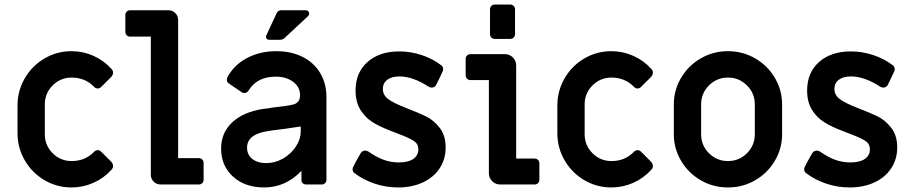

<svg xmlns="http://www.w3.org/2000/svg" viewBox="-20 -811 4007 844"><path d="M57 -226V-347Q57 -412 89 -467Q121 -522 175.5 -554Q230 -586 295 -586Q345 -586 391 -565.5Q437 -545 470 -508Q477 -501 477 -492Q477 -481 468 -472L425 -429Q418 -422 409 -422Q400 -422 392 -431Q353 -470 295 -470Q246 -470 211.5 -435.5Q177 -401 177 -352V-221Q177 -172 211.5 -137.5Q246 -103 295 -103Q353 -103 392 -142Q400 -151 409 -151Q418 -151 425 -144L468 -101Q477 -92 477 -81Q477 -72 470 -65Q437 -28 391 -7.5Q345 13 295 13Q230 13 175.5 -19Q121 -51 89 -106Q57 -161 57 -226Z M643 -43V-650H552Q543 -650 537 -656Q531 -662 531 -671V-745Q531 -754 537 -760Q543 -766 552 -766H720Q738 -766 750.5 -753.5Q763 -741 763 -723V-116H854Q863 -116 869 -110Q875 -104 875 -95V-21Q875 -12 869 -6Q863 0 854 0H686Q668 0 655.5 -12.5Q643 -25 643 -43Z M952 -158Q952 -227 1000 -272.5Q1048 -318 1135 -332Q1157 -334 1177 -338Q1247 -346 1262 -350Q1299 -356 1299 -392Q1299 -429 1268.5 -451.5Q1238 -474 1192 -474Q1111 -474 1074 -415Q1066 -402 1055 -402Q1047 -402 1042 -406L986 -444Q977 -450 977 -461Q977 -464 979 -470Q1008 -525 1065 -555.5Q1122 -586 1194 -586Q1260 -586 1310 -561Q1360 -536 1387.5 -490Q1415 -444 1415 -384V-21Q1415 -12 1409 -6Q1403 0 1394 0H1326Q1317 0 1311 -5.5Q1305 -11 1305 -21V-60Q1236 13 1141 13Q1057 13 1004.5 -34.5Q952 -82 952 -158ZM1302 -235V-255L1227 -244Q1166 -237 1148 -233Q1066 -218 1066 -162Q1066 -131 1089 -112.5Q1112 -94 1150 -94Q1189 -94 1224 -114Q1259 -134 1280.5 -166.5Q1302 -199 1302 -235ZM1151 -656 1196 -753Q1198 -759 1204 -762.5Q1210 -766 1216 -766H1324Q1331 -766 1335 -761.5Q1339 -757 1339 -751Q1339 -745 1334 -740L1231 -644Q1223 -636 1210 -636H1164Q1156 -636 1151.5 -642Q1147 -648 1151 -656Z M1537 -51Q1532 -55 1530.5 -61.5Q1529 -68 1531 -74Q1538 -90 1565 -137Q1573 -149 1585 -149Q1592 -149 1599 -145Q1635 -120 1666.5 -108.5Q1698 -97 1733 -97Q1775 -97 1797 -112.5Q1819 -128 1819 -155Q1819 -178 1800 -191Q1781 -204 1728 -224L1692 -238Q1648 -255 1617 -274.5Q1586 -294 1564.5 -328Q1543 -362 1543 -413Q1543 -492 1595.5 -538.5Q1648 -585 1735 -585Q1786 -585 1835 -568.5Q1884 -552 1921 -523Q1926 -519 1927.5 -512.5Q1929 -506 1927 -500Q1918 -479 1897 -437Q1891 -426 1878 -426Q1871 -426 1864 -430Q1795 -475 1736 -475Q1702 -475 1682.5 -460.5Q1663 -446 1663 -420Q1663 -394 1685 -376.5Q1707 -359 1766 -336Q1823 -314 1854.5 -298.5Q1886 -283 1912.5 -249.5Q1939 -216 1939 -163Q1939 -111 1912.5 -71Q1886 -31 1838.5 -9Q1791 13 1730 13Q1676 13 1626 -4Q1576 -21 1537 -51Z M2134 -661V-770Q2134 -779 2140 -785Q2146 -791 2155 -791H2223Q2232 -791 2238 -785Q2244 -779 2244 -770V-661Q2244 -652 2238 -646Q2232 -640 2223 -640H2155Q2146 -640 2140 -646Q2134 -652 2134 -661ZM2129 -50V-459H2048Q2039 -459 2033 -465Q2027 -471 2027 -480V-552Q2027 -561 2033 -567Q2039 -573 2048 -573H2199Q2220 -573 2234.5 -558.5Q2249 -544 2249 -523V-114H2330Q2339 -114 2345 -108Q2351 -102 2351 -93V-21Q2351 -12 2345 -6Q2339 0 2330 0H2179Q2158 0 2143.5 -14.5Q2129 -29 2129 -50Z M2430 -226V-347Q2430 -412 2462 -467Q2494 -522 2548.5 -554Q2603 -586 2668 -586Q2718 -586 2764 -565.5Q2810 -545 2843 -508Q2850 -501 2850 -492Q2850 -481 2841 -472L2798 -429Q2791 -422 2782 -422Q2773 -422 2765 -431Q2726 -470 2668 -470Q2619 -470 2584.5 -435.5Q2550 -401 2550 -352V-221Q2550 -172 2584.5 -137.5Q2619 -103 2668 -103Q2726 -103 2765 -142Q2773 -151 2782 -151Q2791 -151 2798 -144L2841 -101Q2850 -92 2850 -81Q2850 -72 2843 -65Q2810 -28 2764 -7.5Q2718 13 2668 13Q2603 13 2548.5 -19Q2494 -51 2462 -106Q2430 -161 2430 -226Z M2942 -221V-352Q2942 -415 2974 -469Q3006 -523 3060.5 -554.5Q3115 -586 3180 -586Q3245 -586 3299.5 -554.5Q3354 -523 3386 -469Q3418 -415 3418 -352V-221Q3418 -158 3386 -104Q3354 -50 3299.5 -18.5Q3245 13 3180 13Q3115 13 3060.5 -18.5Q3006 -50 2974 -104Q2942 -158 2942 -221ZM3298 -221V-352Q3298 -401 3263.5 -435.5Q3229 -470 3180 -470Q3131 -470 3096.5 -435.5Q3062 -401 3062 -352V-221Q3062 -172 3096.5 -137.5Q3131 -103 3180 -103Q3229 -103 3263.5 -137.5Q3298 -172 3298 -221Z M3522 -51Q3517 -55 3515.5 -61.5Q3514 -68 3516 -74Q3523 -90 3550 -137Q3558 -149 3570 -149Q3577 -149 3584 -145Q3620 -120 3651.5 -108.5Q3683 -97 3718 -97Q3760 -97 3782 -112.5Q3804 -128 3804 -155Q3804 -178 3785 -191Q3766 -204 3713 -224L3677 -238Q3633 -255 3602 -274.5Q3571 -294 3549.5 -328Q3528 -362 3528 -413Q3528 -492 3580.5 -538.5Q3633 -585 3720 -585Q3771 -585 3820 -568.5Q3869 -552 3906 -523Q3911 -519 3912.5 -512.5Q3914 -506 3912 -500Q3903 -479 3882 -437Q3876 -426 3863 -426Q3856 -426 3849 -430Q3780 -475 3721 -475Q3687 -475 3667.5 -460.5Q3648 -446 3648 -420Q3648 -394 3670 -376.5Q3692 -359 3751 -336Q3808 -314 3839.5 -298.5Q3871 -283 3897.5 -249.5Q3924 -216 3924 -163Q3924 -111 3897.5 -71Q3871 -31 3823.5 -9Q3776 13 3715 13Q3661 13 3611 -4Q3561 -21 3522 -51Z"/></svg>

Font: Miriam Libre
Style: Bold
Weight: 700
Designer: Michal Sahar
Foundry: Hagilda
Version: Version 1.001